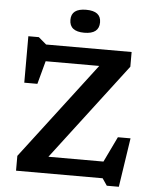

<svg xmlns="http://www.w3.org/2000/svg" viewBox="-62 -968 843 1058"><g transform="rotate(5 359.5 -439.0)"><path d="M641 -707V-625.5L234.5 -92H539L606.5 -232.5H676.5L635.5 39H569L542.5 0H63.5V-82L470 -615H173.5L139 -487H66.5V-744H124.5L168 -707ZM371.5 -790Q289.5 -790 289.5 -854.5Q289.5 -917 371.5 -917Q453.5 -917 453.5 -854.5Q453.5 -790 371.5 -790Z"/></g></svg>

Font: Newsreader Caption Medium
Style: Regular
Weight: 500
Designer: Hugues Gentile
Foundry: Production Type
Version: Version 1.001